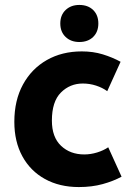

<svg xmlns="http://www.w3.org/2000/svg" viewBox="-20 -745 537 777"><path d="M38 -252Q38 -339 73 -403Q108 -467 169.5 -502Q231 -537 311 -537Q357 -537 396 -525Q435 -513 468 -495L414 -376Q395 -390 369 -398.5Q343 -407 315 -407Q263 -407 226.5 -370.5Q190 -334 190 -257Q190 -190 227 -155Q264 -120 321 -120Q347 -120 373 -128Q399 -136 418 -149L472 -30Q439 -12 395.5 0Q352 12 299 12Q221 12 162 -20.5Q103 -53 70.5 -112.5Q38 -172 38 -252ZM224 -650Q224 -684 245.5 -704.5Q267 -725 301 -725Q336 -725 357 -704.5Q378 -684 378 -650Q378 -616 357 -595.5Q336 -575 301 -575Q267 -575 245.5 -595.5Q224 -616 224 -650Z"/></svg>

Font: Radio Canada
Style: Bold
Weight: 700
Designer: Charles Daoud, Etienne Aubert Bonn, Alexandre Saumier Demers, Jacques Le Bailly
Foundry: Radio-Canada
Version: Version 2.104; ttfautohint (v1.8.4.7-5d5b);gftools[0.9.28.de